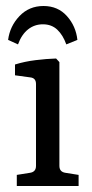

<svg xmlns="http://www.w3.org/2000/svg" viewBox="-20 -620 308 640"><path d="M178 -67Q178 -47 198 -44L242 -37V0H36V-37L80 -44Q100 -47 100 -67V-340Q100 -360 81 -362L30 -369V-405Q62 -415 98.5 -419.5Q135 -424 167 -425L178 -413ZM125 -600Q173 -600 203 -566.5Q233 -533 238 -487L201 -472Q190 -503 171 -521Q152 -539 123 -539Q95 -539 73.5 -522Q52 -505 40 -472L7 -487Q13 -533 45 -566.5Q77 -600 125 -600Z"/></svg>

Font: Yrsa
Style: Regular
Weight: 400
Designer: Anna Giedrys (Yrsa+Rasa design), David Brezina (Yrsa art-direction, Rasa art-direction, design)
Foundry: Rosetta Type Foundry
Version: Version 2.004